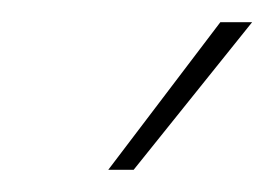

<svg xmlns="http://www.w3.org/2000/svg" viewBox="-20 -776 248 174"><path d="M78.1 -622.1 179.7 -755.9H208.5L101.1 -622.1Z"/></svg>

Font: Inter 18pt Thin
Style: Italic
Weight: 250
Italic angle: -9.3988°
Version: Version 4.001;git-66647c0bb